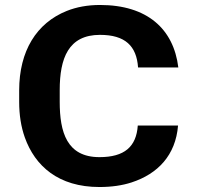

<svg xmlns="http://www.w3.org/2000/svg" viewBox="-20 -741 795 771"><path d="M379.3 -110C248.2 -110 219.8 -210.6 219.8 -332V-379C219.8 -507.2 254.7 -601 381.5 -601C482.8 -601 528.5 -556.3 534.4 -470H696.1C677.2 -624.7 571.4 -721 381.5 -721C332.4 -721 287.8 -713 247.8 -697C126.8 -648.5 57 -536.5 57 -378V-332C57 -279.3 64.5 -231.8 79.5 -189.5C120.5 -74.2 214.7 10 379.3 10C427.7 10 470.8 3.8 508.5 -8.5C613.9 -42.9 685.3 -117.7 695 -237H533.3C527.4 -151.5 479.6 -110 379.3 -110Z"/></svg>

Font: Asimov
Style: Wid
Weight: 500
Designer: Google
Version: Version 2.000980; 2014